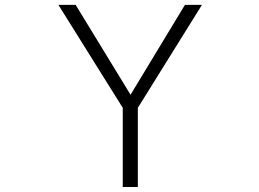

<svg xmlns="http://www.w3.org/2000/svg" viewBox="-20 -751 1040 772"><path d="M214.8 -731.4H284.2L504.9 -370.1L723.6 -731.4H792L534.2 -317.4V1H473.6V-317.4Z"/></svg>

Font: Gen Shin Gothic Monospace Light
Style: Regular
Weight: 300
Designer: [Source Han Sans]
Ryoko NISHIZUKA  (kana & ideographs); Paul D. Hunt (Latin, Greek & Cyrillic); Wenlong ZHANG  (bopomofo
Version: Version 1.002.20150607